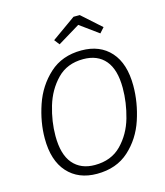

<svg xmlns="http://www.w3.org/2000/svg" viewBox="-130 -992 948 1101"><g transform="rotate(-15 344.0 -441.5)"><path d="M640 -424Q640 -324 607 -224Q574 -124 499.5 -56.5Q425 11 309 11Q199 11 135 -60Q71 -131 71 -262Q71 -359 105 -459Q139 -559 214 -627.5Q289 -696 404 -696Q514 -696 577 -625.5Q640 -555 640 -424ZM134 -260Q134 -150 180.5 -95.5Q227 -41 310 -41Q408 -41 468 -102.5Q528 -164 553 -252Q578 -340 578 -427Q578 -536 532 -590.5Q486 -645 401 -645Q305 -645 245.5 -583.5Q186 -522 160 -434Q134 -346 134 -260ZM269 -793 411 -894H448L562 -792L535 -762L425 -842L293 -762Z"/></g></svg>

Font: FiraGO Light
Style: Italic
Weight: 300
Italic angle: -8°
Designer: bBox Type GmbH
Foundry: bBox Type GmbH
Version: Version 1.001